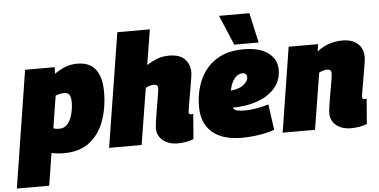

<svg xmlns="http://www.w3.org/2000/svg" viewBox="-102 -909 2450 1241"><g transform="rotate(-5 1123.5 -289.0)"><path d="M-41 210 79 -550H271L269 -507Q302 -530 337 -545Q372 -560 418 -560Q498 -560 536.5 -509.5Q575 -459 575 -365Q575 -260 544 -175Q513 -90 448.5 -40.5Q384 9 283 9Q258 9 237 6.5Q216 4 202 1L169 210ZM266 -151Q301 -151 322 -177.5Q343 -204 352 -242Q361 -280 361 -314Q361 -349 351 -363.5Q341 -378 316 -378Q301 -378 286.5 -374.5Q272 -371 261 -366L228 -157Q246 -151 266 -151Z M1108 -184Q1108 -170 1123 -170Q1131 -170 1137 -172L1124 -9Q1104 0 1076 5Q1048 10 1021 10Q962 10 925 -20.5Q888 -51 888 -101Q888 -111 891.5 -137.5Q895 -164 901 -198.5Q907 -233 912.5 -267Q918 -301 922 -325Q926 -349 926 -355Q926 -381 898 -381Q876 -381 846 -366L787 0H576L694 -740H905L868 -512Q912 -539 944 -549.5Q976 -560 1014 -560Q1083 -560 1115.5 -526Q1148 -492 1148 -440Q1148 -430 1144 -403Q1140 -376 1134 -341.5Q1128 -307 1122 -273Q1116 -239 1112 -214.5Q1108 -190 1108 -184Z M1649 -23Q1599 -6 1544 2Q1489 10 1435 10Q1312 10 1245 -48Q1178 -106 1178 -213Q1178 -310 1213 -388.5Q1248 -467 1319 -513Q1390 -559 1498 -559Q1600 -559 1656 -517.5Q1712 -476 1712 -407Q1712 -324 1648.5 -268Q1585 -212 1474 -195Q1430 -189 1394 -189Q1403 -173 1422.5 -168.5Q1442 -164 1476 -164Q1499 -164 1539.5 -170Q1580 -176 1626 -190ZM1475 -405Q1447 -405 1424.5 -377.5Q1402 -350 1392 -300Q1403 -301 1414 -303Q1457 -311 1480.5 -332.5Q1504 -354 1505 -376Q1505 -405 1475 -405ZM1440 -594 1358 -788H1555L1598 -594Z M1789 -550H1980L1973 -503Q2012 -534 2054.5 -547Q2097 -560 2138 -560Q2201 -560 2237 -528Q2273 -496 2273 -440Q2273 -430 2269 -403Q2265 -376 2259 -341.5Q2253 -307 2247 -273Q2241 -239 2237 -214.5Q2233 -190 2233 -184Q2233 -170 2248 -170Q2256 -170 2262 -172L2249 -9Q2230 0 2201.5 5Q2173 10 2146 10Q2086 10 2049.5 -20Q2013 -50 2013 -98Q2013 -112 2017 -139.5Q2021 -167 2026.5 -200.5Q2032 -234 2038 -266Q2044 -298 2047.5 -322.5Q2051 -347 2051 -355Q2051 -381 2023 -381Q2012 -381 1997 -376.5Q1982 -372 1971 -366L1912 0H1702Z"/></g></svg>

Font: Georama Black
Style: Italic
Weight: 900
Italic angle: -9°
Designer: Jean-Baptiste Levee
Foundry: Production Type
Version: Version 1.000